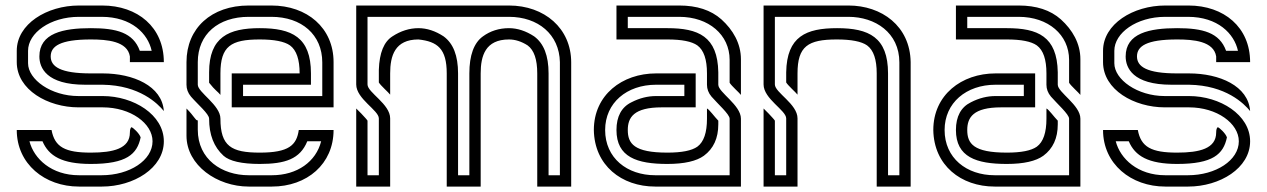

<svg xmlns="http://www.w3.org/2000/svg" viewBox="-20 -687 4665 707"><path d="M41.7 -500V-458.3C41.7 -356 156.9 -291.7 268.8 -291.7H358.3C461.3 -291.7 541.7 -232.6 541.7 -166.7C541.7 -96.9 457.6 -41.7 354.2 -41.7H270.8C169.8 -41.7 105.2 -102.1 88.5 -166.7H136.5C159.6 -112.7 207.7 -83.3 314.6 -83.3C445.7 -83.3 485.1 -119 497.9 -181.2C492.7 -196.9 469.4 -217.1 464.6 -218.8C460.4 -216.7 458.3 -209.4 458.3 -199C458.3 -139.8 397.1 -125 314.6 -125C220 -125 181.5 -145.1 169.8 -208.3H41.7C41.7 -83.3 144.8 0 270.8 0H355.2C472.1 0 583.3 -67.9 583.3 -166.7C583.3 -264.4 472.4 -333.3 358.3 -333.3H268.8C168.3 -333.3 83.3 -394.1 83.3 -454.2V-500C83.3 -565.7 165 -625 270.8 -625H354.2C464.5 -625 524.7 -563.1 538.5 -500H494.8C470.7 -567.1 408.8 -583.3 314.6 -583.3C212.5 -583.3 125 -564.9 125 -479.2C125 -437.5 150.9 -375 293.8 -375H358.3C494.2 -372.9 561.3 -305.2 583.3 -278.1C576.9 -370.6 470.6 -416.7 358.3 -416.7H314.6C202.5 -416.7 166.7 -441.7 166.7 -479.2C166.7 -516.7 201.1 -541.7 314.6 -541.7C374.3 -541.7 449.4 -535.5 458.3 -479.2V-458.3H583.3C583.3 -586.5 487.3 -666.7 356.2 -666.7H270.8C152.6 -666.7 41.7 -598.6 41.7 -500Z M666.7 -458.3V-375C666.7 -359.4 671.9 -344.8 683.3 -331.2C707.8 -302.8 750 -267.5 750 -250C750 -190.6 767.7 -145.8 803.1 -113.5C825 -93.8 869.8 -83.3 936.5 -83.3C1030.5 -83.3 1084.8 -101.4 1111.5 -166.7H1162.5C1143.9 -92.3 1075 -41.7 981.2 -41.7H895.8C797.2 -41.7 708.3 -100 708.3 -209.4V-242.7C708.3 -243.8 708.3 -243.8 707.3 -243.8C699.6 -243.8 696.3 -257.8 666.7 -287.5V-187.5C666.7 -77.8 780 0 895.8 0H981.2C1110.7 0 1208.3 -83.3 1208.3 -208.3H1080.2C1072.2 -152.5 1043.8 -125 936.5 -125C831.9 -125 791.7 -148.6 791.7 -250C791.7 -300.2 708.3 -347 708.3 -375V-458.3C708.3 -561.5 784.5 -625 895.8 -625H979.2C1090.8 -625 1166.7 -559.1 1166.7 -457.3V-333.3H875V-375H1125V-416.7C1125 -550 1054.8 -583.3 936.5 -583.3C822.6 -583.3 750 -550.8 750 -420.8V-382.3C772.4 -353.5 783.1 -349 791.7 -337.5V-416.7C791.7 -516.7 830.1 -541.7 936.5 -541.7C989.6 -541.7 1027.1 -534.4 1047.9 -519.8C1071.9 -502.1 1083.3 -467.7 1083.3 -416.7H833.3V-291.7H1208.3V-458.3C1208.3 -584.3 1111.1 -666.7 979.2 -666.7H895.8C758.8 -666.7 666.7 -583.6 666.7 -458.3Z M1375 -251V-41.7H1333.3V-242.7C1330.2 -247.9 1321.9 -256.2 1310.4 -268.8L1291.7 -287.5V0H1416.7V-251C1416.7 -304.2 1333.3 -346.2 1333.3 -376V-625H1854.2C1961.3 -625 2039.6 -560.5 2041.7 -458.3V-41.7H2000V-416.7C2000 -482.3 1982.3 -527.1 1946.9 -553.1C1916.7 -572.9 1885.4 -583.3 1854.2 -583.3C1817.7 -583.3 1785.4 -572.9 1758.3 -553.1C1725 -529.2 1708.3 -483.3 1708.3 -416.7V-41.7H1666.7V-416.7C1666.7 -482.3 1649 -527.1 1613.5 -553.1C1583.3 -572.9 1552.1 -583.3 1520.8 -583.3C1487.5 -583.3 1455.2 -572.9 1425 -553.1C1393.8 -533.3 1377.1 -492.7 1375 -430.2V-383.3C1382.1 -371.5 1410.4 -346.9 1416.7 -338.5V-416.7C1416.7 -481 1433.6 -541.7 1520.8 -541.7C1590.6 -534.2 1625 -508 1625 -416.7V0H1750V-416.7C1750 -481 1767 -541.7 1854.2 -541.7C1877.1 -541.7 1900 -534.4 1922.9 -519.8C1946.9 -502.1 1958.3 -467.7 1958.3 -416.7V0H2083.3V-457.3C2083.3 -582.9 1984.6 -666.7 1854.2 -666.7H1291.7V-376C1291.7 -322.9 1375 -280.9 1375 -251Z M2208.3 -208.3C2208.3 -308.3 2288 -375 2395.8 -375H2500V-333.3H2395.8C2365.6 -333.3 2335.4 -326 2305.2 -310.4C2268.8 -292.7 2250 -258.3 2250 -208.3C2250 -108.3 2325.2 -83.3 2437.5 -83.3C2500 -83.3 2544.8 -93.8 2571.9 -113.5C2607.3 -139.6 2625 -178.1 2625 -229.2V-242.7C2612.2 -255.5 2591.1 -284.9 2583.3 -287.5V-250C2583.3 -199 2571.9 -164.6 2547.9 -146.9C2527.1 -132.3 2490.6 -125 2437.5 -125C2314.6 -125 2291.7 -158.3 2291.7 -208.3C2291.7 -254.4 2313.7 -291.7 2416.7 -291.7H2541.7V-416.7H2395.8C2270.7 -416.7 2166.7 -337.3 2166.7 -208.3C2168.7 -78.1 2268.6 0 2392.7 0H2708.3V-250C2708.3 -300.2 2625 -347 2625 -375V-420.8C2622.8 -553.3 2551.1 -583.3 2437.5 -583.3H2291.7V-625H2481.2C2590.1 -625 2666.7 -558.6 2666.7 -466.7V-382.3C2673.8 -370.4 2702.1 -345.9 2708.3 -337.5V-468.8C2708.3 -527.5 2678.8 -577.3 2636.5 -615.6C2597.9 -650 2545.8 -666.7 2481.2 -666.7H2250V-541.7H2437.5C2490.6 -541.7 2527.1 -534.4 2547.9 -519.8C2571.9 -502.1 2583.3 -467.7 2583.3 -416.7V-375C2583.3 -359.4 2588.5 -344.8 2600 -331.2C2622.1 -305.5 2666.7 -266.3 2666.7 -250V-41.7H2392.7C2289.1 -41.7 2208.3 -104.9 2208.3 -208.3Z M2875 -251V-41.7H2833.3V-242.7C2830.2 -247.9 2821.9 -256.2 2810.4 -268.8L2791.7 -287.5V0H2916.7V-251C2916.7 -304.2 2833.3 -346.2 2833.3 -376V-625H3104.2C3202.8 -625 3291.7 -566.7 3291.7 -457.3V-41.7H3250V-416.7C3250 -550 3179.4 -583.3 3062.5 -583.3C2948.8 -583.3 2877.2 -553.3 2875 -420.8V-383.3C2882.1 -371.5 2910.4 -346.9 2916.7 -338.5V-416.7C2916.7 -516.7 2955.1 -541.7 3061.5 -541.7C3114.6 -541.7 3152.1 -534.4 3172.9 -519.8C3196.9 -502.1 3208.3 -467.7 3208.3 -416.7V0H3333.3V-458.3C3331.2 -591.4 3226.4 -666.7 3104.2 -666.7H2791.7V-376C2791.7 -322.9 2875 -280.9 2875 -251Z M3458.3 -208.3C3458.3 -308.3 3538 -375 3645.8 -375H3750V-333.3H3645.8C3615.6 -333.3 3585.4 -326 3555.2 -310.4C3518.8 -292.7 3500 -258.3 3500 -208.3C3500 -108.3 3575.2 -83.3 3687.5 -83.3C3750 -83.3 3794.8 -93.8 3821.9 -113.5C3857.3 -139.6 3875 -178.1 3875 -229.2V-242.7C3862.2 -255.5 3841.1 -284.9 3833.3 -287.5V-250C3833.3 -199 3821.9 -164.6 3797.9 -146.9C3777.1 -132.3 3740.6 -125 3687.5 -125C3564.6 -125 3541.7 -158.3 3541.7 -208.3C3541.7 -254.4 3563.7 -291.7 3666.7 -291.7H3791.7V-416.7H3645.8C3520.7 -416.7 3416.7 -337.3 3416.7 -208.3C3418.7 -78.1 3518.6 0 3642.7 0H3958.3V-250C3958.3 -300.2 3875 -347 3875 -375V-420.8C3872.8 -553.3 3801.1 -583.3 3687.5 -583.3H3541.7V-625H3731.3C3840.1 -625 3916.7 -558.6 3916.7 -466.7V-382.3C3923.8 -370.4 3952.1 -345.9 3958.3 -337.5V-468.8C3958.3 -527.5 3928.8 -577.3 3886.5 -615.6C3847.9 -650 3795.8 -666.7 3731.3 -666.7H3500V-541.7H3687.5C3740.6 -541.7 3777.1 -534.4 3797.9 -519.8C3821.9 -502.1 3833.3 -467.7 3833.3 -416.7V-375C3833.3 -359.4 3838.5 -344.8 3850 -331.2C3872.1 -305.5 3916.7 -266.3 3916.7 -250V-41.7H3642.7C3539.1 -41.7 3458.3 -104.9 3458.3 -208.3Z M4041.7 -500V-458.3C4041.7 -356 4156.9 -291.7 4268.8 -291.7H4358.3C4461.3 -291.7 4541.7 -232.6 4541.7 -166.7C4541.7 -96.9 4457.6 -41.7 4354.2 -41.7H4270.8C4169.8 -41.7 4105.2 -102.1 4088.5 -166.7H4136.5C4159.6 -112.7 4207.7 -83.3 4314.6 -83.3C4445.7 -83.3 4485.1 -119 4497.9 -181.2C4492.7 -196.9 4469.4 -217.1 4464.6 -218.8C4460.4 -216.7 4458.3 -209.4 4458.3 -199C4458.3 -139.8 4397.1 -125 4314.6 -125C4220 -125 4181.5 -145.1 4169.8 -208.3H4041.7C4041.7 -83.3 4144.8 0 4270.8 0H4355.2C4472.1 0 4583.3 -67.9 4583.3 -166.7C4583.3 -264.4 4472.4 -333.3 4358.3 -333.3H4268.8C4168.3 -333.3 4083.3 -394.1 4083.3 -454.2V-500C4083.3 -565.7 4165 -625 4270.8 -625H4354.2C4464.5 -625 4524.7 -563.1 4538.5 -500H4494.8C4470.7 -567.1 4408.8 -583.3 4314.6 -583.3C4212.5 -583.3 4125 -564.9 4125 -479.2C4125 -437.5 4150.9 -375 4293.8 -375H4358.3C4494.2 -372.9 4561.3 -305.2 4583.3 -278.1C4576.9 -370.6 4470.6 -416.7 4358.3 -416.7H4314.6C4202.5 -416.7 4166.7 -441.7 4166.7 -479.2C4166.7 -516.7 4201.1 -541.7 4314.6 -541.7C4374.3 -541.7 4449.4 -535.5 4458.3 -479.2V-458.3H4583.3C4583.3 -586.5 4487.3 -666.7 4356.2 -666.7H4270.8C4152.6 -666.7 4041.7 -598.6 4041.7 -500Z"/></svg>

Font: Sportrop
Style: Regular
Weight: 500
Version: Version 0.9